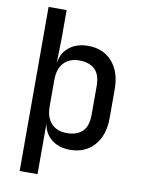

<svg xmlns="http://www.w3.org/2000/svg" viewBox="-97 -798 794 1037"><g transform="rotate(10 300.0 -280.0)"><path d="M84 170V-730H183V-572L180 -444H181Q190 -498 230.5 -529Q271 -560 332 -560Q415 -560 464 -504.5Q513 -449 513 -354V-196Q513 -101 463.5 -45.5Q414 10 332 10Q271 10 231 -21Q191 -52 182 -107V170ZM298 -76Q353 -76 383.5 -104.5Q414 -133 414 -197V-353Q414 -417 383.5 -445.5Q353 -474 298 -474Q244 -474 213.5 -441Q183 -408 183 -348V-202Q183 -142 213.5 -109Q244 -76 298 -76Z"/></g></svg>

Font: JetBrains Mono NL Medium
Style: Regular
Weight: 500
Monospace: yes
Designer: Philipp Nurullin, Konstantin Bulenkov
Foundry: JetBrains
Version: Version 2.305; ttfautohint (v1.8.4.7-5d5b)